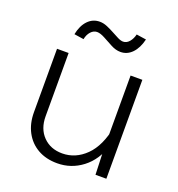

<svg xmlns="http://www.w3.org/2000/svg" viewBox="-138 -871 925 996"><g transform="rotate(20 325.0 -372.5)"><path d="M148 -546V-197Q148 -128 188.5 -86.5Q229 -45 294 -45Q367 -45 423.5 -100.5Q480 -156 501 -268L514 -168Q487 -82 425.5 -35Q364 12 287 12Q225 12 179.5 -14Q134 -40 109 -87Q84 -134 84 -196V-546ZM555 -546V0H495L490 -141V-546ZM196 -640 143 -648Q153 -698 180 -726Q207 -754 245 -754Q265 -754 285.5 -745.5Q306 -737 326 -726Q346 -715 363 -706.5Q380 -698 393 -698Q412 -698 426.5 -715Q441 -732 447 -757L501 -749Q489 -699 462 -671Q435 -643 398 -643Q372 -643 345 -657.5Q318 -672 293 -685.5Q268 -699 250 -699Q231 -699 216 -682.5Q201 -666 196 -640Z"/></g></svg>

Font: Azeret Mono ExtraLight
Style: Regular
Weight: 250
Designer: Martin Vácha
Foundry: Displaay
Version: Version 1.002